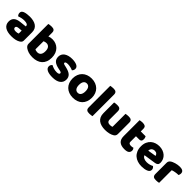

<svg xmlns="http://www.w3.org/2000/svg" viewBox="381 -2157 3671 3671"><g transform="rotate(45 2216.5 -322.0)"><path d="M260 -108Q277 -108 297.5 -111.5Q318 -115 328 -121V-201L256 -195Q228 -193 210 -183Q192 -173 192 -153Q192 -133 207.5 -120.5Q223 -108 260 -108ZM252 -501Q306 -501 350.5 -490Q395 -479 426.5 -456.5Q458 -434 475 -399.5Q492 -365 492 -318V-94Q492 -68 477.5 -51.5Q463 -35 443 -23Q378 16 260 16Q207 16 164.5 6Q122 -4 91.5 -24Q61 -44 44.5 -75Q28 -106 28 -147Q28 -216 69 -253Q110 -290 196 -299L327 -313V-320Q327 -349 301.5 -361.5Q276 -374 228 -374Q190 -374 154 -366Q118 -358 89 -346Q76 -355 67 -373.5Q58 -392 58 -412Q58 -438 70.5 -453.5Q83 -469 109 -480Q138 -491 177.5 -496Q217 -501 252 -501Z M598 -651Q608 -654 630 -657.5Q652 -661 675 -661Q697 -661 714.5 -658Q732 -655 744 -646Q756 -637 762 -621.5Q768 -606 768 -581V-483Q793 -493 815.5 -497Q838 -501 865 -501Q913 -501 956 -484Q999 -467 1032 -434.5Q1065 -402 1084 -354Q1103 -306 1103 -243Q1103 -178 1083.5 -129.5Q1064 -81 1029 -49Q994 -17 943.5 -0.5Q893 16 832 16Q766 16 720 0.5Q674 -15 642 -38Q598 -69 598 -118ZM832 -118Q878 -118 903.5 -149.5Q929 -181 929 -243Q929 -306 903 -337Q877 -368 833 -368Q813 -368 798.5 -364Q784 -360 767 -352V-134Q778 -127 793.5 -122.5Q809 -118 832 -118Z M1596 -145Q1596 -69 1539 -26Q1482 17 1371 17Q1329 17 1293 11Q1257 5 1231.5 -7.5Q1206 -20 1191.5 -39Q1177 -58 1177 -84Q1177 -108 1187 -124.5Q1197 -141 1211 -152Q1240 -136 1277.5 -123.5Q1315 -111 1364 -111Q1395 -111 1411.5 -120Q1428 -129 1428 -144Q1428 -158 1416 -166Q1404 -174 1376 -179L1346 -185Q1259 -202 1216.5 -238.5Q1174 -275 1174 -343Q1174 -380 1190 -410Q1206 -440 1235 -460Q1264 -480 1304.5 -491Q1345 -502 1394 -502Q1431 -502 1463.5 -496.5Q1496 -491 1520 -480Q1544 -469 1558 -451.5Q1572 -434 1572 -410Q1572 -387 1563.5 -370.5Q1555 -354 1542 -343Q1534 -348 1518 -353.5Q1502 -359 1483 -363.5Q1464 -368 1444.5 -371Q1425 -374 1409 -374Q1376 -374 1358 -366.5Q1340 -359 1340 -343Q1340 -332 1350 -325Q1360 -318 1388 -312L1419 -305Q1515 -283 1555.5 -244.5Q1596 -206 1596 -145Z M2186 -243Q2186 -181 2167 -132.5Q2148 -84 2113.5 -51Q2079 -18 2031 -1Q1983 16 1924 16Q1865 16 1817 -2Q1769 -20 1734.5 -53.5Q1700 -87 1681 -135Q1662 -183 1662 -243Q1662 -302 1681 -350Q1700 -398 1734.5 -431.5Q1769 -465 1817 -483Q1865 -501 1924 -501Q1983 -501 2031 -482.5Q2079 -464 2113.5 -430.5Q2148 -397 2167 -349Q2186 -301 2186 -243ZM1836 -243Q1836 -182 1859.5 -149.5Q1883 -117 1925 -117Q1967 -117 1989.5 -150Q2012 -183 2012 -243Q2012 -303 1989 -335.5Q1966 -368 1924 -368Q1882 -368 1859 -335.5Q1836 -303 1836 -243Z M2442 -1Q2431 1 2409.5 4.5Q2388 8 2366 8Q2344 8 2326.5 5Q2309 2 2297 -7Q2285 -16 2278.5 -31.5Q2272 -47 2272 -72V-652Q2283 -654 2304.5 -657.5Q2326 -661 2348 -661Q2370 -661 2387.5 -658Q2405 -655 2417 -646Q2429 -637 2435.5 -621.5Q2442 -606 2442 -581Z M2549 -479Q2559 -482 2580.5 -485Q2602 -488 2625 -488Q2647 -488 2664.5 -485Q2682 -482 2694 -473Q2706 -464 2712.5 -448.5Q2719 -433 2719 -408V-193Q2719 -152 2739 -134.5Q2759 -117 2797 -117Q2820 -117 2834.5 -121Q2849 -125 2857 -129V-479Q2867 -482 2888.5 -485Q2910 -488 2933 -488Q2955 -488 2972.5 -485Q2990 -482 3002 -473Q3014 -464 3020.5 -448.5Q3027 -433 3027 -408V-104Q3027 -54 2985 -29Q2950 -7 2901.5 4.5Q2853 16 2796 16Q2742 16 2696.5 4Q2651 -8 2618 -33Q2585 -58 2567 -97.5Q2549 -137 2549 -193Z M3301 -167Q3301 -141 3317.5 -130Q3334 -119 3364 -119Q3379 -119 3395 -121.5Q3411 -124 3423 -128Q3432 -117 3438.5 -103.5Q3445 -90 3445 -71Q3445 -33 3416.5 -9Q3388 15 3316 15Q3228 15 3180.5 -25Q3133 -65 3133 -155V-583Q3144 -586 3164.5 -589.5Q3185 -593 3208 -593Q3252 -593 3276.5 -577.5Q3301 -562 3301 -512V-448H3432Q3438 -437 3443.5 -420.5Q3449 -404 3449 -384Q3449 -349 3433.5 -333.5Q3418 -318 3392 -318H3301Z M3782 16Q3723 16 3672.5 -0.5Q3622 -17 3584.5 -50Q3547 -83 3525.5 -133Q3504 -183 3504 -250Q3504 -316 3525.5 -363.5Q3547 -411 3582 -441.5Q3617 -472 3662 -486.5Q3707 -501 3754 -501Q3807 -501 3850.5 -485Q3894 -469 3925.5 -441Q3957 -413 3974.5 -374Q3992 -335 3992 -289Q3992 -255 3973 -237Q3954 -219 3920 -214L3673 -177Q3684 -144 3718 -127.5Q3752 -111 3796 -111Q3837 -111 3873.5 -121.5Q3910 -132 3933 -146Q3949 -136 3960 -118Q3971 -100 3971 -80Q3971 -35 3929 -13Q3897 4 3857 10Q3817 16 3782 16ZM3754 -377Q3730 -377 3712.5 -369Q3695 -361 3684 -348.5Q3673 -336 3667.5 -320.5Q3662 -305 3661 -289L3832 -317Q3829 -337 3810 -357Q3791 -377 3754 -377Z M4244 -1Q4234 2 4212.5 5Q4191 8 4168 8Q4146 8 4128.5 5Q4111 2 4099 -7Q4087 -16 4080.5 -31.5Q4074 -47 4074 -72V-372Q4074 -395 4082.5 -411.5Q4091 -428 4107 -441Q4123 -454 4146.5 -464.5Q4170 -475 4197 -483Q4224 -491 4253 -495.5Q4282 -500 4311 -500Q4359 -500 4387 -481.5Q4415 -463 4415 -421Q4415 -407 4411 -393.5Q4407 -380 4401 -369Q4380 -369 4358 -367Q4336 -365 4315 -361Q4294 -357 4275.5 -352.5Q4257 -348 4244 -342Z"/></g></svg>

Font: Baloo Chettan
Style: Regular
Weight: 400
Designer: Maithili Shingre and Ek Type
Foundry: Ek Type
Version: Version 1.443;PS 1.000;hotconv 16.6.51;makeotf.lib2.5.65220;